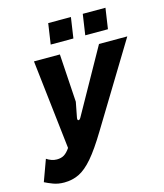

<svg xmlns="http://www.w3.org/2000/svg" viewBox="-177 -986 934 1095"><g transform="rotate(-15 290.5 -439.0)"><path d="M66 12Q30 12 1 1Q-28 -10 -47 -20L-1 -146Q12 -137 27.5 -131.5Q43 -126 59 -126Q85 -126 102.5 -137Q120 -148 137 -173L77 -700H230L248 -416L231 -328Q228 -312 235 -310.5Q242 -309 249 -321L461 -700H628L334 -217Q279 -126 236.5 -76.5Q194 -27 154 -7.5Q114 12 66 12ZM398 -768 416 -890H550L532 -768ZM194 -768 212 -890H346L328 -768Z"/></g></svg>

Font: Finlandica
Style: Italic
Weight: 400
Italic angle: -8°
Designer: Niklas Ekholm, Juho Hiilivirta, Jaakko Suomalainen
Foundry: Helsinki Type Studio
Version: Version 1.064